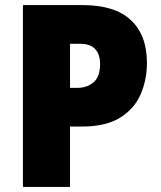

<svg xmlns="http://www.w3.org/2000/svg" viewBox="-20 -734 631 754"><path d="M305 -714Q431 -714 494 -655Q557 -596 557 -487Q557 -420 532 -363Q507 -306 451 -271.5Q395 -237 301 -237H255V0H70V-714ZM296 -562H255V-389H285Q321 -389 347 -410.5Q373 -432 373 -483Q373 -520 354 -541Q335 -562 296 -562Z"/></svg>

Font: Noto Sans Myanmar SemiCondensed Black
Style: Regular
Weight: 900
Width: 4
Designer: Monotype Design Team
Foundry: Monotype Imaging Inc.
Version: Version 2.107; ttfautohint (v1.8.4.7-5d5b)